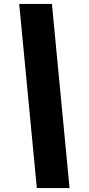

<svg xmlns="http://www.w3.org/2000/svg" viewBox="-20 -760 456 980"><path d="M335 200H168L78 -740H245Z"/></svg>

Font: Livvic Black
Style: Italic
Weight: 900
Italic angle: -10°
Designer: Jacques Le Bailly, Baron von Fonthausen
Version: Version 1.001; ttfautohint (v1.8.2)